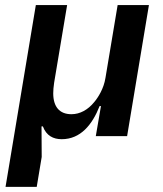

<svg xmlns="http://www.w3.org/2000/svg" viewBox="-20 -536 640 756"><path d="M124.6 199.9 144.2 82 143.5 -38.4H148.8C162.3 -1.8 189.6 12.1 223 12.1C297.2 12.1 343.4 -45.1 372.2 -118.3H377.5L357.2 0H480.5L566.4 -516H443.2L395.2 -229C388.5 -187.1 366.8 -152.7 350.9 -133.9C326.7 -104 295.1 -86.3 261.4 -86.3C214.1 -86.3 189.6 -115.8 189.6 -168.7C189.6 -179.7 190.7 -194.2 193.2 -210.6L244.3 -516H121.1L1.8 199.9Z"/></svg>

Font: Margiela Mono Italic SmBold It
Style: Regular
Weight: 600
Designer: Mike Abbink, Paul van der Laan, Pieter van Rosmalen
Foundry: Bold Monday
Version: Version 2.003 2021